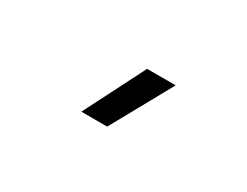

<svg xmlns="http://www.w3.org/2000/svg" viewBox="-35 -956 655 509"><g transform="rotate(30 293.0 -702.0)"><path d="M216.8 -609.4 311 -794.9H398.4L295.9 -609.4Z"/></g></svg>

Font: Cascadia Mono NF SemiLight
Style: Regular
Weight: 350
Monospace: yes
Designer: Aaron Bell
Foundry: Saja Typeworks
Version: Version 2404.023; ttfautohint (v1.8.4)